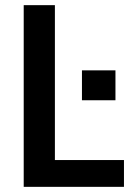

<svg xmlns="http://www.w3.org/2000/svg" viewBox="-20 -725 531 745"><path d="M72 0V-705H193V-104H461V0ZM298 -336V-452H428V-336Z"/></svg>

Font: Nunito Sans 10pt Condensed
Style: Bold
Weight: 700
Width: 3
Designer: Vernon Adams
Foundry: Vernon Adams
Version: Version 3.101;gftools[0.9.27]